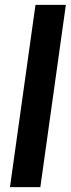

<svg xmlns="http://www.w3.org/2000/svg" viewBox="-20 -770 291 790"><path d="M21 0 126 -750H251L146 0Z"/></svg>

Font: Mohave
Style: Bold Italic
Weight: 700
Italic angle: -8°
Designer: Gumpita Rahayu
Foundry: Tokotype
Version: Version 2.003; ttfautohint (v1.8.3)